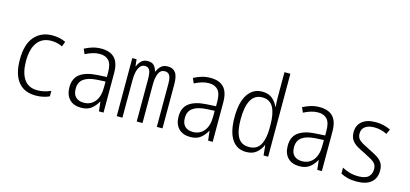

<svg xmlns="http://www.w3.org/2000/svg" viewBox="-65 -1224 3629 1699"><g transform="rotate(15 1750.0 -375.0)"><path d="M299 10Q194 10 138.5 -59.5Q83 -129 83 -262Q83 -403 144.5 -473Q206 -543 307 -543Q377 -543 430 -517L413 -471Q388 -483 362.5 -488.5Q337 -494 310 -494Q228 -494 183.5 -434.5Q139 -375 139 -263Q139 -158 179 -98.5Q219 -39 303 -39Q334 -39 365.5 -46.5Q397 -54 424 -66V-16Q399 -4 367 3Q335 10 299 10Z M715 10Q647 10 608.5 -29.5Q570 -69 570 -140Q570 -221 623.5 -261Q677 -301 779 -307L867 -312V-353Q867 -430 837.5 -461.5Q808 -493 755 -493Q722 -493 689.5 -483Q657 -473 624 -456L604 -501Q640 -520 677 -531Q714 -542 757 -542Q837 -542 878.5 -499Q920 -456 920 -361V0H878L868 -87H866Q844 -46 809 -18Q774 10 715 10ZM726 -39Q790 -39 828 -85.5Q866 -132 866 -217V-270L789 -266Q709 -261 668 -231Q627 -201 627 -141Q627 -89 654 -64Q681 -39 726 -39Z M1041 0V-532H1080L1087 -470H1090Q1101 -499 1123 -520.5Q1145 -542 1183 -542Q1221 -542 1239.5 -521Q1258 -500 1266 -469H1269Q1282 -502 1305 -522Q1328 -542 1365 -542Q1412 -542 1436 -510.5Q1460 -479 1460 -402V0H1408V-396Q1408 -451 1393.5 -472.5Q1379 -494 1351 -494Q1311 -494 1294 -454.5Q1277 -415 1277 -354V0H1224V-388Q1224 -450 1210 -472Q1196 -494 1169 -494Q1141 -494 1124 -472Q1107 -450 1100 -417Q1093 -384 1093 -349V0Z M1715 10Q1647 10 1608.5 -29.5Q1570 -69 1570 -140Q1570 -221 1623.5 -261Q1677 -301 1779 -307L1867 -312V-353Q1867 -430 1837.5 -461.5Q1808 -493 1755 -493Q1722 -493 1689.5 -483Q1657 -473 1624 -456L1604 -501Q1640 -520 1677 -531Q1714 -542 1757 -542Q1837 -542 1878.5 -499Q1920 -456 1920 -361V0H1878L1868 -87H1866Q1844 -46 1809 -18Q1774 10 1715 10ZM1726 -39Q1790 -39 1828 -85.5Q1866 -132 1866 -217V-270L1789 -266Q1709 -261 1668 -231Q1627 -201 1627 -141Q1627 -89 1654 -64Q1681 -39 1726 -39Z M2227 10Q2142 10 2096 -59Q2050 -128 2050 -261Q2050 -399 2098 -471Q2146 -543 2230 -543Q2288 -543 2323 -513.5Q2358 -484 2374 -445H2378Q2376 -468 2375 -490.5Q2374 -513 2374 -534V-760H2428V0H2386L2377 -91H2374Q2357 -51 2322 -20.5Q2287 10 2227 10ZM2240 -39Q2313 -39 2344 -94.5Q2375 -150 2375 -245V-279Q2375 -380 2344.5 -437Q2314 -494 2244 -494Q2107 -494 2107 -257Q2107 -150 2138 -94.5Q2169 -39 2240 -39Z M2715 10Q2647 10 2608.5 -29.5Q2570 -69 2570 -140Q2570 -221 2623.5 -261Q2677 -301 2779 -307L2867 -312V-353Q2867 -430 2837.5 -461.5Q2808 -493 2755 -493Q2722 -493 2689.5 -483Q2657 -473 2624 -456L2604 -501Q2640 -520 2677 -531Q2714 -542 2757 -542Q2837 -542 2878.5 -499Q2920 -456 2920 -361V0H2878L2868 -87H2866Q2844 -46 2809 -18Q2774 10 2715 10ZM2726 -39Q2790 -39 2828 -85.5Q2866 -132 2866 -217V-270L2789 -266Q2709 -261 2668 -231Q2627 -201 2627 -141Q2627 -89 2654 -64Q2681 -39 2726 -39Z M3238 10Q3192 10 3155.5 0.5Q3119 -9 3093 -24V-78Q3125 -60 3162 -49.5Q3199 -39 3241 -39Q3307 -39 3334.5 -65Q3362 -91 3362 -135Q3362 -164 3349.5 -182Q3337 -200 3310 -215.5Q3283 -231 3242 -252Q3201 -271 3169.5 -290Q3138 -309 3120 -336Q3102 -363 3102 -407Q3102 -470 3146 -506Q3190 -542 3271 -542Q3309 -542 3342 -534Q3375 -526 3407 -511L3386 -466Q3330 -494 3270 -494Q3217 -494 3186.5 -472Q3156 -450 3156 -408Q3156 -380 3169.5 -361.5Q3183 -343 3210 -328Q3237 -313 3277 -293Q3316 -274 3347.5 -255.5Q3379 -237 3398 -209.5Q3417 -182 3417 -136Q3417 -67 3372 -28.5Q3327 10 3238 10Z"/></g></svg>

Font: Noto Sans Mono ExtraCondensed Light
Style: Regular
Weight: 300
Width: 2
Designer: Monotype Design Team
Foundry: Monotype Imaging Inc.
Version: Version 2.014; ttfautohint (v1.8.4.7-5d5b)